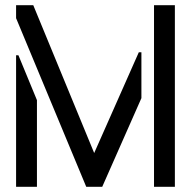

<svg xmlns="http://www.w3.org/2000/svg" viewBox="-20 -720 736 740"><path d="M312.4 0 42 -650V-700H108.2L343 -130.2L515 -518.6H525V-341.8L374 0ZM42 0V-507H51L122.4 -334V0ZM573.6 0V-700H654V0Z"/></svg>

Font: Stick No Bills ExtraLight
Style: Regular
Weight: 200
Designer: Kosala Senevirathne, Siva Puranthara, Lasantha Premarathna, Tharique Azeez
Foundry: mooniak
Version: Version 2.000